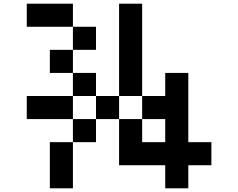

<svg xmlns="http://www.w3.org/2000/svg" viewBox="-20 -895 1290 1040"><path d="M125 -875H375V-750H125ZM375 -750H500V-625H375ZM375 -625V-500H250V-625ZM375 -500H500V-375H375ZM500 -375H625V-250H500ZM625 -375V-875H750V-375ZM750 -375H875V-500H1000V-125H1125V0H1000V125H875V0H625V-250H750V-125H875V-250H750ZM500 -250V-125H375V-250ZM375 -125V125H250V-125ZM375 -250H125V-375H375Z"/></svg>

Font: Dogica Pixel
Style: Regular
Weight: 400
Designer: Roberto Mocci
Version: Version 001.000